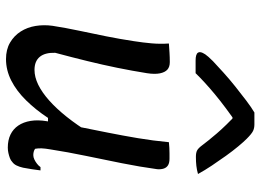

<svg xmlns="http://www.w3.org/2000/svg" viewBox="-134 -723 868 640"><g transform="rotate(90 300.0 -403.0)"><path d="M125 -532Q140 -533 155.5 -534Q171 -535 187 -535Q203 -535 212 -527Q221 -519 224.5 -502Q228 -485 224 -459Q216 -409 206 -360Q196 -311 183.5 -260Q171 -209 156 -153Q155 -119 169.5 -101.5Q184 -84 213 -84Q237 -84 262.5 -96.5Q288 -109 315 -133Q342 -157 369.5 -191.5Q397 -226 424 -270L400 -129H373Q346 -88 314.5 -56Q283 -24 248.5 -6.5Q214 11 177 11Q145 11 122 -2.5Q99 -16 85 -38Q71 -60 66.5 -87.5Q62 -115 66 -144Q73 -189 82.5 -233.5Q92 -278 101 -323Q110 -368 117 -414Q122 -446 124.5 -474.5Q127 -503 125 -532ZM454 -532Q464 -533 473 -533.5Q482 -534 491 -534Q500 -534 509 -534Q523 -534 531 -529Q539 -524 542 -514.5Q545 -505 544 -493Q536 -435 524 -375Q512 -315 499.5 -255Q487 -195 478 -137Q475 -120 474.5 -108Q474 -96 476 -86Q480 -83 485.5 -81.5Q491 -80 497 -80Q504 -80 511.5 -83.5Q519 -87 526 -92.5Q533 -98 537 -104H548Q546 -89 544 -75Q542 -61 539 -46Q536 -33 531.5 -24Q527 -15 520 -10Q515 -5 507 -2Q499 1 490 3Q481 5 472 5Q447 5 428.5 -4Q410 -13 398.5 -30Q387 -47 383 -71Q379 -95 384 -125Q392 -178 402 -228Q412 -278 422 -328Q432 -378 440.5 -428.5Q449 -479 454 -532ZM355 -817Q365 -817 374.5 -817Q384 -817 395 -817Q407 -817 416.5 -812.5Q426 -808 443 -791Q453 -781 468 -763Q483 -745 499.5 -722Q516 -699 532 -675Q548 -651 560 -629Q546 -625 532.5 -623.5Q519 -622 503 -622Q489 -622 481.5 -626Q474 -630 465 -642Q451 -661 425 -691.5Q399 -722 356 -762L403 -744H344L397 -762Q336 -720 294.5 -685.5Q253 -651 224 -621H182Q171 -621 164.5 -623Q158 -625 155.5 -629Q153 -633 154 -637Q155 -644 161 -653Q167 -662 184 -679Q200 -694 221.5 -713.5Q243 -733 268 -753Q293 -773 315.5 -790Q338 -807 355 -817Z"/></g></svg>

Font: Rec Mono Semicasual
Style: Italic
Weight: 400
Italic angle: -10°
Version: Version 1.085; ttfautohint (v1.8.4.7-5d5b)